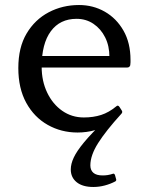

<svg xmlns="http://www.w3.org/2000/svg" viewBox="-20 -520 582 765"><path d="M352 225Q309 225 285.5 206Q262 187 262 155Q262 133 274 107.5Q286 82 314.5 47.5Q343 13 393 -35L422 -29Q393 -11 359 -1.5Q325 8 289 8Q224 8 170 -22.5Q116 -53 84.5 -110.5Q53 -168 53 -249Q53 -331 86 -386.5Q119 -442 174 -471Q229 -500 295 -500Q351 -500 397.5 -473.5Q444 -447 472 -398Q500 -349 500 -281Q500 -278 500 -272Q500 -266 499 -260Q496 -251 487 -251H132V-297H439L416 -275Q416 -280 416 -284.5Q416 -289 416 -293Q416 -337 399 -371Q382 -405 352.5 -425Q323 -445 285 -445Q219 -445 182.5 -395.5Q146 -346 146 -254Q146 -197 168 -151Q190 -105 228 -78.5Q266 -52 314 -52Q352 -52 383 -62Q414 -72 443 -96Q450 -103 456 -94L465 -80Q470 -73 463 -66Q402 1 371 50Q340 99 340 139Q340 158 352 168.5Q364 179 389 179Q399 179 409 177.5Q419 176 431 172Q435 171 438 177L443 195Q444 200 439 203Q420 213 397.5 219Q375 225 352 225Z"/></svg>

Font: Hahmlet
Style: Regular
Weight: 400
Designer: Minjoo Ham & Mark Frömberg
Foundry: hypertype
Version: Version 1.002